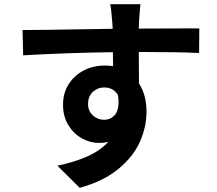

<svg xmlns="http://www.w3.org/2000/svg" viewBox="-20 -826 1040 920"><path d="M479 -407Q448 -407 425 -386Q402 -365 402 -327Q402 -294 425 -273Q448 -252 479 -252Q509 -252 528.5 -273Q548 -294 548 -338Q548 -353 545 -371Q523 -407 479 -407ZM88 -682Q173 -682 389 -686L520 -688L518 -719Q513 -785 508 -806H653Q650 -780 646 -720L645 -689L895 -690H935L934 -572Q834 -577 645 -577L646 -426Q682 -371 682 -290Q682 -219 651 -148Q620 -77 548.5 -17.5Q477 42 362 74L255 -32Q337 -49 398.5 -76.5Q460 -104 499 -146Q476 -141 454 -141Q413 -141 373.5 -162.5Q334 -184 308 -225.5Q282 -267 282 -325Q282 -380 309 -422.5Q336 -465 381.5 -488.5Q427 -512 482 -512Q503 -512 522 -509L521 -576Q304 -573 91 -561Z"/></svg>

Font: Sinter Bold
Style: Regular
Weight: 700
Foundry: Adobe & rsms
Version: Version 1.000